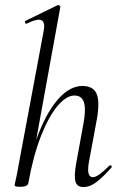

<svg xmlns="http://www.w3.org/2000/svg" viewBox="-20 -746 485 775"><path d="M62.4 8Q48.2 8 43.6 6.3Q39 4.6 39 1.6Q39 -1.6 44.5 -24.8Q50 -48 54 -74L156 -619.4Q163.2 -654.6 148.3 -663.8Q133.4 -673 87.6 -650.6Q83.6 -648.8 81.2 -654.8Q78.8 -660.8 82.8 -661.8L212.2 -725Q216.4 -727 220.4 -723Q224.4 -719 223.4 -717L94.4 -7.2Q91.8 8 62.4 8ZM316.6 9Q290.8 9 284.5 -13.2Q278.2 -35.4 288 -89L317 -248Q327.6 -304.8 318.9 -332.6Q310.2 -360.4 280.4 -360.4Q248.4 -360.4 213 -319.2Q177.6 -278 146.2 -198.9Q114.8 -119.8 94.4 -7.2L82 -8.2Q102.8 -124.8 138.1 -212.9Q173.4 -301 218.5 -350Q263.6 -399 313 -399Q355.8 -399 369.6 -368.2Q383.4 -337.4 371.4 -267L338.4 -89Q333.4 -58.6 337.9 -44.7Q342.4 -30.8 354.6 -30.8Q366.4 -30.8 383.4 -43.6Q400.4 -56.4 421.2 -77Q425 -81 429.1 -77Q433.2 -73 429.2 -69Q396.6 -32 370 -11.5Q343.4 9 316.6 9Z"/></svg>

Font: Cormorant Infant Light
Style: Italic
Weight: 300
Italic angle: -10°
Designer: Christian Thalmann (Catharsis Fonts)
Foundry: Catharsis Fonts
Version: Version 4.001